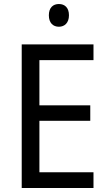

<svg xmlns="http://www.w3.org/2000/svg" viewBox="-20 -935 540 955"><path d="M273 -915C244 -915 223 -897 223 -859C223 -821 244 -802 273 -802C301 -802 323 -821 323 -859C323 -897 302 -915 273 -915ZM445 0V-78H176V-334H429V-411H176V-636H445V-714H88V0Z"/></svg>

Font: Noto Sans Lao SemiCondensed
Style: Regular
Weight: 400
Width: 4
Designer: Monotype Design Team
Foundry: Monotype Imaging Inc.
Version: Version 2.003